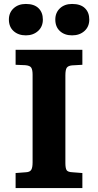

<svg xmlns="http://www.w3.org/2000/svg" viewBox="-20 -952 496 972"><path d="M59 0V-76L112 -80Q131 -81 138 -92Q145 -103 145 -130V-574Q145 -598 138.5 -609Q132 -620 108 -622L59 -624V-700H397V-624L344 -621Q325 -619 318 -609Q311 -599 311 -570V-127Q311 -101 317 -91Q323 -81 346 -80L397 -76V0ZM345 -773Q307 -773 283.5 -794.5Q260 -816 260 -853Q260 -888 283.5 -910Q307 -932 345 -932Q388 -932 410 -910.5Q432 -889 432 -853Q432 -817 407.5 -795Q383 -773 345 -773ZM111 -773Q73 -773 49 -794.5Q25 -816 25 -853Q25 -888 49 -910Q73 -932 111 -932Q153 -932 175 -910.5Q197 -889 197 -853Q197 -817 172.5 -795Q148 -773 111 -773Z"/></svg>

Font: Literata 7pt
Style: Bold
Weight: 700
Designer: Latin by Veronika Burian and Jose Scaglione. Greek by Irene Vlachou. Cyrillic by Vera Evstafieva.
Foundry: TypeTogether
Version: Version 3.002